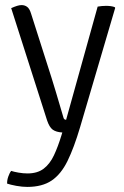

<svg xmlns="http://www.w3.org/2000/svg" viewBox="-20 -517 489 755"><path d="M295 -17Q271 64 245.5 116Q220 168 183 193Q146 218 87 218Q67.5 218 44.2 213.8Q21 209.5 8 205Q7.5 192 12.5 177.5Q17.5 163 24 155Q34 158.5 52.8 161.8Q71.5 165 88 165Q127 165 151.5 146.5Q176 128 192 94Q208 60 222 14L225 4Q200.5 2.5 187.2 -7.2Q174 -17 165 -44L24 -485Q37.5 -491 47.2 -494Q57 -497 65 -497Q77 -497 86.5 -490.2Q96 -483.5 102 -464L183 -210Q191.5 -183 200 -154.5Q208.5 -126 216.2 -99.8Q224 -73.5 230 -53Q232.5 -46 240 -46L364 -491Q371.5 -492.5 380.2 -493.2Q389 -494 397 -494Q407 -494 415.8 -492.8Q424.5 -491.5 431 -489L433 -486Z"/></svg>

Font: Signika Negative Light
Style: Regular
Weight: 300
Designer: Anna Giedry
Foundry: Anna Giedry
Version: Version 2.001